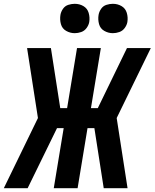

<svg xmlns="http://www.w3.org/2000/svg" viewBox="-41 -987 811 1007"><path d="M-21 0H104L258 -315H293L241 0H366L418 -315H454L503 0H628L571 -368L750 -735H625L472 -420H436L488 -735H363L311 -420H275L226 -735H101L158 -368ZM551 -813Q568 -813 585 -819Q602 -825 613 -840Q624 -855 627 -871Q631 -896 624 -919.5Q617 -943 596.5 -955Q576 -967 551 -967Q534 -967 517 -961.5Q500 -956 489.5 -941Q479 -926 476 -909Q472 -884 478.5 -860.5Q485 -837 506 -825Q527 -813 551 -813ZM351 -813Q368 -813 385 -819Q402 -825 413 -840Q424 -855 427 -871Q431 -896 424 -919.5Q417 -943 396.5 -955Q376 -967 351 -967Q334 -967 317 -961.5Q300 -956 289.5 -941Q279 -926 276 -909Q272 -884 278.5 -860.5Q285 -837 306 -825Q327 -813 351 -813Z"/></svg>

Font: Iosevka Sparkle Oblique
Style: Bold
Weight: 700
Italic angle: -9°
Designer: Belleve Invis
Foundry: Belleve Invis
Version: Version 4.5.0; ttfautohint (v1.8.3)